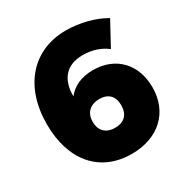

<svg xmlns="http://www.w3.org/2000/svg" viewBox="-166 -843 948 986"><g transform="rotate(-30 308.5 -350.5)"><path d="M511 -511 587 -651C528 -687 439 -710 358 -710C161 -710 33 -565 33 -341C33 -126 148 9 336 9C493 9 598 -86 598 -235C598 -372 511 -464 376 -464C305 -464 255 -438 223 -397C222 -498 272 -557 370 -557C424 -557 473 -541 511 -511ZM331 -319C384 -319 413 -288 413 -236C413 -180 382 -150 329 -150C270 -150 243 -186 243 -234C243 -285 274 -319 331 -319Z"/></g></svg>

Font: Montserrat ExtraBold
Style: Regular
Weight: 800
Designer: Julieta Ulanovsky
Foundry: Julieta Ulanovsky
Version: Version 4.000